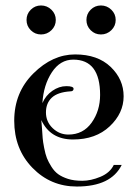

<svg xmlns="http://www.w3.org/2000/svg" viewBox="-20 -672 504 702"><path d="M396 -69H425Q386 10 261 10Q165 10 98.5 -58.5Q32 -127 32 -230.5Q32 -334 102 -403.5Q172 -473 254.5 -473Q337 -473 384.5 -427.5Q432 -382 432 -320Q432 -258 381 -210Q330 -162 247 -162Q164 -162 131 -233Q132 -226 133.5 -203Q135 -180 136 -167Q137 -154 141.5 -131Q146 -108 151.5 -94Q157 -80 168 -62.5Q179 -45 193 -35Q207 -25 228.5 -18Q250 -11 281 -11Q312 -11 347 -25.5Q382 -40 396 -69ZM346 -325Q346 -454 248 -454Q200 -454 169.5 -407.5Q139 -361 135 -295Q147 -323 171.5 -340Q196 -357 222.5 -357Q249 -357 249 -347.5Q249 -338 237 -338Q191 -335 169.5 -315Q148 -295 148 -261Q148 -227 172.5 -203.5Q197 -180 230 -180Q284 -180 315 -223.5Q346 -267 346 -325ZM92.5 -561.5Q77 -577 77 -599Q77 -621 92.5 -636.5Q108 -652 130 -652Q152 -652 168 -636.5Q184 -621 184 -599Q184 -577 168 -561.5Q152 -546 130 -546Q108 -546 92.5 -561.5ZM311.5 -561.5Q296 -577 296 -599Q296 -621 311.5 -636.5Q327 -652 349 -652Q371 -652 387 -636.5Q403 -621 403 -599Q403 -577 387 -561.5Q371 -546 349 -546Q327 -546 311.5 -561.5Z"/></svg>

Font: Spirax
Style: Regular
Weight: 400
Designer: Brenda Gallo (gbrenda1987@gmail.com)
Foundry: Brenda Gallo
Version: Version 1.002